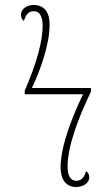

<svg xmlns="http://www.w3.org/2000/svg" viewBox="-20 -740 449 770"><path d="M286 10C312 10 338 -5 338 -29C338 -41 333 -48 325 -54C318 -28 306 -15 286 -15C263 -15 251 -34 251 -73C251 -153 294 -267 345 -373V-387H108C144 -463 179 -565 179 -641C179 -688 160 -720 115 -720C89 -720 64 -705 64 -681C64 -670 68 -662 76 -656C84 -683 95 -695 115 -695C138 -695 151 -676 151 -637C151 -577 129 -491 79 -376V-362H313C273 -279 223 -157 223 -69C223 -23 242 10 286 10Z"/></svg>

Font: Noto Serif SemiCondensed Thin
Style: Regular
Weight: 100
Width: 4
Designer: Monotype Design Team
Foundry: Monotype Imaging Inc.
Version: Version 2.015